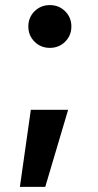

<svg xmlns="http://www.w3.org/2000/svg" viewBox="-20 -541 383 754"><path d="M58.1 192.9 101.1 -109.9H247.6L157.7 192.9ZM175.8 -353Q140.1 -353 115.7 -377.2Q91.3 -401.4 91.3 -437Q91.3 -472.7 115.7 -496.8Q140.1 -521 175.8 -521Q211.4 -521 235.8 -496.8Q260.3 -472.7 260.3 -437Q260.3 -401.4 235.8 -377.2Q211.4 -353 175.8 -353Z"/></svg>

Font: Inter
Style: Bold
Weight: 700
Designer: Rasmus Andersson
Foundry: rsms
Version: Version 4.001;git-9221beed3